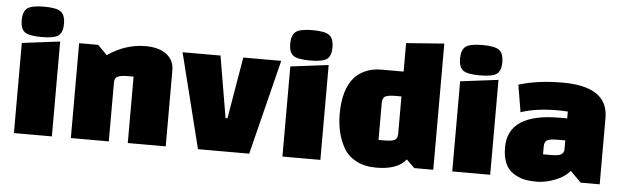

<svg xmlns="http://www.w3.org/2000/svg" viewBox="-46 -834 3268 1008"><g transform="rotate(5 1588.5 -330.0)"><path d="M50 0V-475L250 -500V0ZM61.5 -532Q39 -549 39 -594Q39 -639 61.5 -657Q84 -675 150.5 -675Q217 -675 239.5 -657Q262 -639 262 -594Q262 -549 239.5 -532Q217 -515 150.5 -515Q84 -515 61.5 -532Z M450 -500 500 -450Q593 -515 700 -515Q770 -515 810 -484.5Q850 -454 850 -400V0H650V-350H619Q585 -350 567.5 -342.5Q550 -335 550 -312V0H350V-500Z M1020 0 895 -500H1095L1150 -175H1160L1215 -500H1415L1290 0Z M1465 0V-475L1665 -500V0ZM1476.5 -532Q1454 -549 1454 -594Q1454 -639 1476.5 -657Q1499 -675 1565.5 -675Q1632 -675 1654.5 -657Q1677 -639 1677 -594Q1677 -549 1654.5 -532Q1632 -515 1565.5 -515Q1499 -515 1476.5 -532Z M2260 0H2160L2117 -42Q2073 15 1960 15Q1899 15 1855 -8Q1811 -31 1788 -71Q1745 -146 1745 -250Q1745 -377 1801 -442Q1822 -467 1859 -483.5Q1896 -500 1945 -500H2060V-650L2260 -665ZM1960 -327V-131H1991Q2025 -131 2041.5 -137.5Q2058 -144 2060 -167V-369H2029Q1993 -369 1976.5 -361.5Q1960 -354 1960 -327Z M2360 0V-475L2560 -500V0ZM2371.5 -532Q2349 -549 2349 -594Q2349 -639 2371.5 -657Q2394 -675 2460.5 -675Q2527 -675 2549.5 -657Q2572 -639 2572 -594Q2572 -549 2549.5 -532Q2527 -515 2460.5 -515Q2394 -515 2371.5 -532Z M2897 -515Q3137 -515 3137 -350V0H3037L2980 -57Q2951 -23 2901 -4Q2851 15 2806.5 15Q2762 15 2735 8Q2708 1 2682 -16Q2625 -52 2625 -150Q2625 -330 2897 -330H2937V-366Q2905 -368 2884 -368Q2771 -368 2690 -341L2666 -484Q2766 -515 2897 -515ZM2827 -172V-131H2868Q2912 -131 2924.5 -141Q2937 -151 2937 -167V-214H2896Q2860 -214 2843.5 -206.5Q2827 -199 2827 -172Z"/></g></svg>

Font: Changa One
Style: Regular
Weight: 400
Designer: Eduardo Rodriguez Tunni
Foundry: Eduardo Rodriguez Tunni
Version: Version 1.003